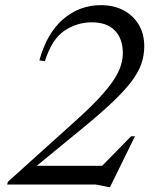

<svg xmlns="http://www.w3.org/2000/svg" viewBox="-20 -715 606 744"><path d="M154 -478 132.5 -481Q161.5 -586.5 224.8 -640.8Q288 -695 371 -695Q421 -695 458.8 -675Q496.5 -655 517.8 -619.2Q539 -583.5 539 -536Q539 -501.5 528.2 -469.2Q517.5 -437 491 -401.2Q464.5 -365.5 417.8 -321Q371 -276.5 298.5 -217L86.5 -43L102 -72.5H394L369.5 -66L488 -187H503L406.5 9.5H398.5L351 0H7.5L11 -11L273 -247Q329 -297.5 364.8 -336Q400.5 -374.5 420.5 -405Q440.5 -435.5 448.2 -460.8Q456 -486 456 -509.5Q456 -564 425.5 -596.2Q395 -628.5 335 -628.5Q278.5 -628.5 229.8 -596Q181 -563.5 154 -478Z"/></svg>

Font: Newsreader 36pt
Style: Italic
Weight: 400
Italic angle: -17°
Designer: Hugues Gentile
Foundry: Production Type
Version: Version 1.003